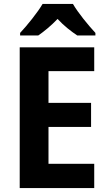

<svg xmlns="http://www.w3.org/2000/svg" viewBox="-20 -954 551 974"><path d="M350 -934H196C171 -891 117 -824 82 -787V-774H174C203 -794 239 -823 272 -858C304 -823 342 -794 372 -774H464V-787C427 -827 376 -889 350 -934ZM458 0V-123H226V-310H442V-432H226V-593H458V-714H80V0Z"/></svg>

Font: Noto Sans Myanmar SemiCondensed
Style: Bold
Weight: 700
Width: 4
Designer: Monotype Design Team
Foundry: Monotype Imaging Inc.
Version: Version 2.107